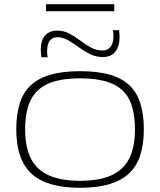

<svg xmlns="http://www.w3.org/2000/svg" viewBox="-20 -879 759 909"><path d="M57 -267Q57 -336 73 -388Q89 -440 124.5 -474Q160 -508 218 -525Q276 -542 359 -542Q443 -542 501 -525Q559 -508 594 -474Q629 -440 645 -388Q661 -336 661 -267Q661 -195 643.5 -142.5Q626 -90 589.5 -56.5Q553 -23 496 -6.5Q439 10 359 10Q280 10 223 -6.5Q166 -23 129.5 -56.5Q93 -90 75 -142.5Q57 -195 57 -267ZM99 -267Q99 -184 125.5 -130Q152 -76 210 -49.5Q268 -23 359 -23Q451 -23 508.5 -49.5Q566 -76 592.5 -130Q619 -184 619 -267Q619 -348 595 -401.5Q571 -455 514 -481.5Q457 -508 359 -508Q262 -508 205 -481.5Q148 -455 123.5 -401.5Q99 -348 99 -267ZM176 -608Q175 -618 174 -627Q173 -636 173 -643Q173 -689 194 -711.5Q215 -734 251 -734Q282 -734 308.5 -720Q335 -706 360 -687Q385 -668 410.5 -654Q436 -640 466 -640Q482 -640 493.5 -648Q505 -656 511 -671Q517 -686 517 -705Q517 -712 516.5 -720Q516 -728 514 -736H544Q545 -727 545.5 -718Q546 -709 546 -701Q546 -660 526 -634.5Q506 -609 467 -609Q434 -609 406 -623Q378 -637 352.5 -655.5Q327 -674 302.5 -688.5Q278 -703 252 -703Q229 -703 216 -686.5Q203 -670 203 -639Q203 -632 203.5 -624Q204 -616 206 -608ZM198 -826V-859H521V-826Z"/></svg>

Font: Georama Expanded ExtraLight
Style: Regular
Weight: 250
Width: 7
Designer: Jean-Baptiste Levee
Foundry: Production Type
Version: Version 1.001